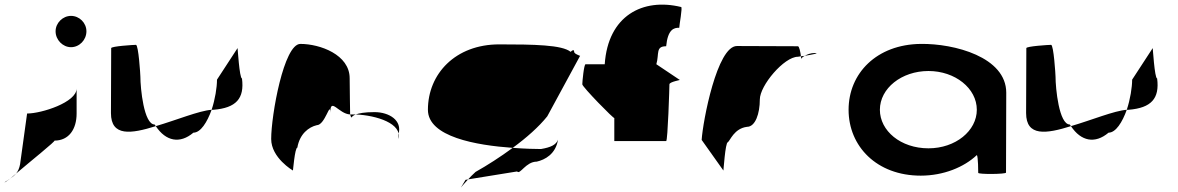

<svg xmlns="http://www.w3.org/2000/svg" viewBox="-46 -744 5044 822"><path d="M-26 36C-26 38 -17 32 -3 21C-11 26 -19 31 -26 36ZM-3 21C6 15 15 8 23 -1C13 7 4 15 -3 21ZM23 -1C84 -53 195 -142 187 -142C249 -142 282 -191 282 -258V-365C282 -306 132 -258 70 -258L40 -41C37 -24 31 -11 23 -1ZM192 -610C192 -573 223 -542 258 -542C294 -542 324 -573 324 -610C324 -646 294 -676 258 -676C223 -676 192 -646 192 -610Z M429 -260C429 -158 516 -171 621 -204C620 -206 617 -209 616 -211C570 -211 555 -366 555 -416C555 -424 547 -552 536 -552C526 -552 430 -546 430 -538C430 -538 429 -340 429 -260ZM621 -204C664 -139 724 -127 782 -176C813 -176 841 -221 860 -274C806 -270 710 -230 621 -204ZM860 -274H868C965 -282 1001 -322 990 -408C979 -408 971 -546 971 -538L883 -403C883 -370 875 -319 860 -274Z M1115 -149C1115 -68 1208 -14 1208 -14C1208 -6 1216 -112 1227 -112C1237 -171 1276 -200 1310 -208C1346 -208 1368 -314 1368 -261C1368 -331 1404 -256 1453 -254C1453 -281 1451 -346 1451 -409C1451 -510 1324 -556 1240 -556C1169 -556 1115 -250 1115 -149ZM1453 -254C1455 -246 1457 -242 1459 -241C1459 -237 1457 -246 1477 -254ZM1477 -254C1491 -259 1514 -264 1557 -264C1621 -264 1677 -228 1660 -170V-149C1677 -215 1567 -250 1477 -254Z M1786 -274C1786 -158 1993 -122 2149 -111C2208 -154 2261 -201 2297 -246L2437 -504C2444 -504 2412 -512 2412 -522C2412 -533 2405 -530 2397 -522C2361 -552 2240 -554 2091 -554C1904 -554 1786 -428 1786 -274ZM1947 26C1918 76 1922 62 1958 24ZM1958 24 2168 -10C2180 6 2205 -52 2252 -52C2287 -60 2333 -84 2343 -146C2335 -124 2312 -113 2270 -106C2247 -106 2202 -107 2149 -111C2096 -72 2040 -36 1990 -8C1977 4 1966 15 1958 24Z M2447 -383C2447 -372 2584 -232 2584 -239V-140H2806C2813 -140 2820 -372 2820 -383C2820 -394 2872 -402 2864 -402L2764 -469C2777 -514 2760 -546 2806 -546C2813 -618 2839 -626 2862 -625C2862 -636 2877 -714 2870 -714C2706 -754 2557 -677 2543 -469H2461C2454 -469 2447 -394 2447 -383Z M2958 -145 3051 -14C3051 -6 3059 -135 3070 -135C3080 -142 3097 -194 3152 -201C3188 -201 3207 -258 3207 -318C3207 -378 3311 -501 3370 -501C3370 -501 3375 -502 3383 -503C3381 -520 3376 -546 3370 -546C3370 -546 3207 -547 3109 -547C3024 -547 2963 -225 2958 -145ZM3383 -503C3384 -498 3384 -494 3384 -491C3384 -494 3390 -500 3399 -505C3393 -504 3388 -504 3383 -503ZM3399 -505C3429 -510 3468 -517 3441 -517C3425 -517 3410 -511 3399 -505Z M3587 -274C3587 -118 3707 8 3896 8C3993 8 4081 -28 4136 -80C4142 -76 4142 -4 4142 -4C4142 3 4261 2 4261 -5L4262 -347C4262 -500 4039 -558 3896 -556C3707 -554 3587 -430 3587 -274ZM3721 -274C3721 -366 3814 -440 3929 -440C4043 -440 4136 -366 4136 -274C4136 -184 4045 -109 3929 -109C3810 -109 3721 -184 3721 -274Z M4347 -260C4347 -158 4434 -171 4539 -204C4538 -206 4535 -209 4534 -211C4488 -211 4473 -366 4473 -416C4473 -424 4465 -552 4454 -552C4444 -552 4348 -546 4348 -538C4348 -538 4347 -340 4347 -260ZM4539 -204C4582 -139 4642 -127 4700 -176C4731 -176 4759 -221 4778 -274C4724 -270 4628 -230 4539 -204ZM4778 -274H4786C4883 -282 4919 -322 4908 -408C4897 -408 4889 -546 4889 -538L4801 -403C4801 -370 4793 -319 4778 -274Z"/></svg>

Font: Ampere
Style: Ext
Weight: 400
Version: Version 1